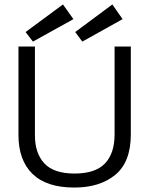

<svg xmlns="http://www.w3.org/2000/svg" viewBox="-20 -832 665 863"><path d="M314 11Q189 11 126 -50.5Q63 -112 63 -225V-623H137V-224Q137 -143 179.5 -97.5Q222 -52 315 -52Q409 -52 452 -97.5Q495 -143 495 -227V-623H568V-228Q568 -104 498.5 -46.5Q429 11 314 11ZM350 -645 318 -688 485 -812 531 -746ZM128 -645 95 -688 263 -812 310 -746Z"/></svg>

Font: Inconsolata Expanded
Style: Regular
Weight: 400
Width: 7
Monospace: yes
Designer: Raph Levien, Cyreal, Brenton Simpson
Foundry: Raph Levien, Cyreal, Google
Version: Version 3.100; ttfautohint (v1.8.4.7-5d5b)